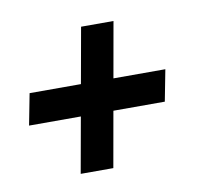

<svg xmlns="http://www.w3.org/2000/svg" viewBox="-50 -507 500 452"><g transform="rotate(-10 200.5 -281.5)"><path d="M109 -111 170 -452H247.5L187 -111ZM9 -244 23.5 -319H348L333.5 -244Z"/></g></svg>

Font: Cabin
Style: Italic
Weight: 400
Width: 4
Italic angle: -10°
Designer: Pablo Impallari
Foundry: Pablo Impallari. http://www.impallari.com Igino Marini. http://www.ikern.com
Version: Version 3.001